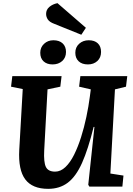

<svg xmlns="http://www.w3.org/2000/svg" viewBox="-20 -1182 841 1216"><path d="M679 -83 762 -70 755 0H546L539 -12L578 -378H573Q538 -236 499.5 -150Q461 -64 409.5 -25Q358 14 285 14Q185 14 140 -46Q95 -106 102 -233L124 -618L50 -633L58 -700H370L362 -633L281 -616L260 -230Q256 -155 270.5 -125Q285 -95 329 -95Q364 -95 394.5 -124Q425 -153 449.5 -202.5Q474 -252 493.5 -313.5Q513 -375 527 -441.5Q541 -508 549 -570L555 -616L481 -633L489 -700H786L778 -633L708 -616ZM457 -848Q457 -883 481.5 -905Q506 -927 542 -927Q579 -927 599.5 -907.5Q620 -888 620 -853Q620 -817 596.5 -795.5Q573 -774 537 -774Q499 -774 478 -794Q457 -814 457 -848ZM235 -848Q235 -882 259 -904.5Q283 -927 318 -927Q356 -927 377 -907Q398 -887 398 -853Q398 -817 374 -795.5Q350 -774 313 -774Q277 -774 256 -793.5Q235 -813 235 -848ZM524 -1006 495 -962 324 -1031Q294 -1042 283 -1058.5Q272 -1075 272 -1094Q272 -1121 293 -1138.5Q314 -1156 344 -1162Z"/></svg>

Font: Literata 12pt
Style: Bold Italic
Weight: 700
Italic angle: -2°
Designer: Latin by Veronika Burian and Jose Scaglione. Greek by Irene Vlachou. Cyrillic by Vera Evstafieva
Foundry: TypeTogether
Version: Version 3.002